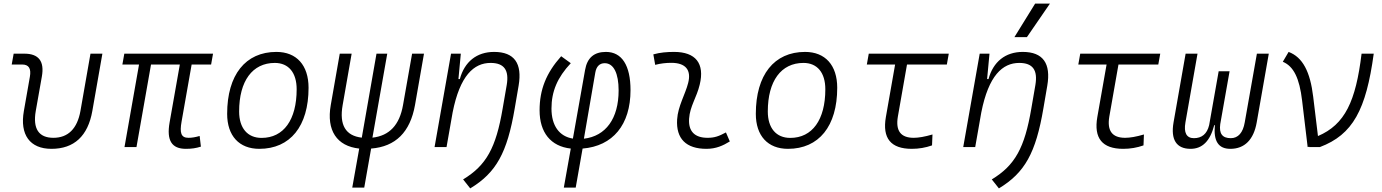

<svg xmlns="http://www.w3.org/2000/svg" viewBox="-20 -815 7657 1064"><path d="M265.1 9.8C390.6 9.8 467.3 -61 491.7 -200.2L547.4 -517.6H481.4L425.8 -200.2C408.2 -102.1 357.4 -51.3 275.9 -51.3C194.3 -51.3 161.1 -102.1 178.2 -200.2L211.9 -390.6C227.1 -475.1 194.8 -517.6 115.2 -517.6H55.7L44.9 -457.5H102.5C139.6 -457.5 153.8 -435.5 145.5 -389.2L112.3 -200.2C88.9 -68.4 145.5 9.8 265.1 9.8Z M1010.3 9.8C1042.5 9.8 1065.4 6.3 1093.3 -2.4L1086.4 -61.5C1063.5 -54.7 1043.9 -51.3 1024.4 -51.3C982.9 -51.3 975.1 -78.6 986.3 -141.6L1042 -457.5H1149.9L1160.6 -517.6H668.9L658.2 -457.5H750.5L669.9 0H736.3L816.9 -457.5H976.6L919.9 -136.7C901.9 -35.2 932.6 9.8 1010.3 9.8Z M1417 9.8C1588.4 9.8 1689.9 -115.7 1689.9 -328.6C1689.9 -453.6 1623.5 -527.3 1511.7 -527.3C1340.3 -527.3 1238.8 -399.9 1238.8 -184.1C1238.8 -62.5 1305.2 9.8 1417 9.8ZM1429.7 -50.8C1351.1 -50.8 1305.2 -105.5 1305.2 -197.3C1305.2 -366.2 1378.9 -466.3 1502.9 -466.3C1579.6 -466.3 1624 -412.1 1624 -320.3C1624 -150.9 1551.8 -50.8 1429.7 -50.8Z M1932.1 224.6H1998.5L2036.6 8.3C2172.4 -2.4 2252.9 -82.5 2279.8 -232.9L2329.6 -517.6H2263.7L2213.4 -232.9C2194.3 -122.6 2137.7 -62.5 2043.9 -52.2L2126 -517.6H2066.4L1984.9 -52.2C1895 -62.5 1859.4 -122.6 1878.9 -232.9L1928.7 -517.6H1862.8L1813 -232.9C1788.1 -92.3 1846.7 -4.9 1970.7 8.3Z M2388.2 0H2454.6L2488.3 -191.9C2528.8 -396.5 2606 -466.3 2698.7 -466.3C2774.9 -466.3 2801.8 -425.3 2788.1 -344.2L2765.6 -213.9C2728.5 4.9 2674.8 101.6 2546.4 179.2L2585.9 229C2729.5 142.1 2790.5 32.7 2832.5 -214.8L2854 -340.3C2875 -463.4 2830.6 -527.3 2718.3 -527.3C2621.6 -527.3 2554.2 -472.7 2528.3 -377H2520.5L2533.7 -517.6H2479.5Z M3170.4 224.6 3208.5 8.3C3376 -5.4 3474.1 -123.5 3474.1 -315.4C3474.1 -452.6 3426.3 -527.3 3337.9 -527.3C3272.5 -527.3 3233.9 -495.1 3222.2 -426.8L3154.8 -46.9C3079.1 -59.1 3036.1 -118.7 3036.1 -213.4C3036.1 -308.1 3068.8 -385.7 3143.1 -464.8L3089.8 -503.4C3006.8 -410.2 2970.2 -318.4 2970.2 -203.6C2970.2 -81.1 3031.7 -3.9 3143.1 8.3L3104.5 224.6ZM3215.8 -46.4 3278.8 -412.1C3284.7 -447.3 3303.2 -464.8 3331.1 -464.8C3381.3 -464.8 3408.2 -407.7 3408.2 -314C3408.2 -157.7 3336.9 -60.5 3215.8 -46.4Z M4002.9 -81.1C3962.9 -59.6 3939 -51.3 3900.9 -51.3C3829.6 -51.3 3793.9 -87.4 3798.8 -157.7C3803.2 -225.6 3840.8 -275.4 3857.4 -345.2C3886.7 -463.9 3834.5 -527.3 3715.8 -527.3C3677.2 -527.3 3638.7 -524.4 3600.6 -513.7L3610.8 -455.6C3640.6 -463.4 3670.4 -466.8 3700.2 -466.8C3778.3 -466.8 3812.5 -428.2 3793.5 -355C3778.3 -293.9 3736.8 -226.1 3732.4 -153.3C3725.6 -46.4 3782.2 9.8 3895 9.8C3948.2 9.8 3987.3 -8.3 4024.4 -31.2Z M4346.7 9.8C4518.1 9.8 4619.6 -115.7 4619.6 -328.6C4619.6 -453.6 4553.2 -527.3 4441.4 -527.3C4270 -527.3 4168.5 -399.9 4168.5 -184.1C4168.5 -62.5 4234.9 9.8 4346.7 9.8ZM4359.4 -50.8C4280.8 -50.8 4234.9 -105.5 4234.9 -197.3C4234.9 -366.2 4308.6 -466.3 4432.6 -466.3C4509.3 -466.3 4553.7 -412.1 4553.7 -320.3C4553.7 -150.9 4481.4 -50.8 4359.4 -50.8Z M5032.7 9.8C5071.8 9.8 5109.4 3.4 5145 -9.3L5147.5 -69.8C5104.5 -57.1 5069.8 -51.3 5043.5 -51.3C4971.7 -51.3 4942.4 -89.8 4955.6 -168.5L5006.3 -457.5H5227.1L5237.8 -517.6H4794.4L4783.7 -457.5H4940.4L4889.2 -166.5C4868.7 -48.8 4916.5 9.8 5032.7 9.8Z M5317.9 0H5384.3L5418 -191.9C5458.5 -396.5 5535.6 -466.3 5628.4 -466.3C5704.6 -466.3 5731.4 -425.3 5717.8 -344.2L5695.3 -213.9C5658.2 4.9 5604.5 101.6 5476.1 179.2L5515.6 229C5659.2 142.1 5720.2 32.7 5762.2 -214.8L5783.7 -340.3C5804.7 -463.4 5760.3 -527.3 5647.9 -527.3C5551.3 -527.3 5483.9 -472.7 5458 -377H5450.2L5463.4 -517.6H5409.2ZM5601.6 -609.4H5670.9L5798.3 -794.9H5716.3Z M6204.6 9.8C6243.7 9.8 6281.2 3.4 6316.9 -9.3L6319.3 -69.8C6276.4 -57.1 6241.7 -51.3 6215.3 -51.3C6143.6 -51.3 6114.3 -89.8 6127.4 -168.5L6178.2 -457.5H6398.9L6409.7 -517.6H5966.3L5955.6 -457.5H6112.3L6061 -166.5C6040.5 -48.8 6088.4 9.8 6204.6 9.8Z M6798.3 9.8C6877.4 9.8 6927.7 -41.5 6944.3 -136.7L7011.2 -517.6H6945.3L6877.9 -136.7C6868.2 -79.6 6841.3 -49.3 6800.8 -49.3C6753.9 -49.3 6734.9 -74.2 6742.2 -127.4L6793.9 -419.9H6733.4L6680.7 -121.6C6668.9 -72.3 6639.6 -49.3 6596.2 -49.3C6555.2 -49.3 6539.1 -79.6 6549.3 -136.7L6616.2 -517.6H6550.3L6483.4 -136.7C6466.8 -41.5 6499 9.8 6577.6 9.8C6642.6 9.8 6686 -32.7 6709 -121.6H6712.4C6704.1 -32.7 6731.9 9.8 6798.3 9.8Z M7226.6 0 7235.8 -2 7234.4 0H7294.4C7477.1 -68.8 7550.3 -206.5 7592.8 -517.6H7525.4C7493.2 -253.4 7433.6 -125 7283.7 -61L7257.3 -278.8C7240.7 -417.5 7199.2 -498 7121.1 -527.3L7088.9 -472.7C7148.9 -447.8 7181.2 -381.8 7195.8 -257.8Z"/></svg>

Font: Cascadia Mono NF Light
Style: Italic
Weight: 300
Italic angle: -10°
Monospace: yes
Designer: Aaron Bell
Foundry: Saja Typeworks
Version: Version 2404.023